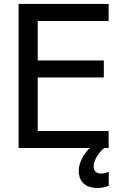

<svg xmlns="http://www.w3.org/2000/svg" viewBox="-20 -747 601 969"><path d="M523.4 122.1C513.2 126.5 501.5 128.9 489.3 128.9C465.3 128.9 452.6 114.7 452.6 92.8C452.6 77.6 458 61.5 468.3 44.4C478.5 26.9 490.7 12.2 505.9 0H528.3V-85.9H170.4V-356H503.9V-441.9H170.4V-641.1H528.3V-727.1H73.7V0H433.1C417.5 14.6 404.3 32.7 393.6 53.7C382.8 74.7 377.4 95.7 377.4 115.7C377.4 169.9 412.1 201.7 470.2 201.7C491.2 201.7 510.7 197.8 528.8 190.4V122.1Z"/></svg>

Font: SG Kara Light
Style: Regular
Weight: 400
Designer: Damoon Khanjanzadeh
Version: Version 1.000